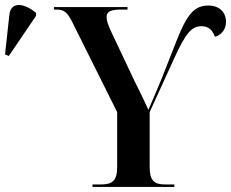

<svg xmlns="http://www.w3.org/2000/svg" viewBox="-216 -742 917 762"><path d="M-181 -520 -73 -679V-691C-121 -731 -174 -737 -179 -682L-196 -526ZM151 0H476V-10H439C398 -10 378 -23 378 -79V-297L476 -512C521 -610 544 -638 584 -638C613 -638 628 -621 637 -596C664 -604 681 -626 681 -655C681 -694 654 -720 611 -720C556 -720 527 -687 485 -581L426 -431C409 -391 388 -340 373 -306C356 -343 340 -377 319 -418L225 -617C213 -643 207 -660 207 -674C207 -696 223 -704 265 -704H290V-714H-2V-704H10C38 -704 52 -693 72 -652L249 -297V-79C249 -23 228 -10 185 -10H151Z"/></svg>

Font: Noto Serif Display SemiCondensed SemiBold
Style: Regular
Weight: 600
Width: 4
Designer: Monotype Design Team
Foundry: Monotype Imaging Inc.
Version: Version 2.009